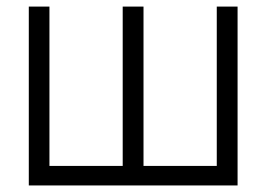

<svg xmlns="http://www.w3.org/2000/svg" viewBox="-20 -566 813 586"><path d="M67.9 -545.9H130.9V-59.6H354.5V-545.9H418V-59.6H641.6V-545.9H705.1V0H67.9Z"/></svg>

Font: Inter Tight Light
Style: Regular
Weight: 300
Designer: Rasmus Andersson
Foundry: rsms
Version: Version 3.004